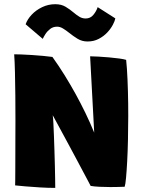

<svg xmlns="http://www.w3.org/2000/svg" viewBox="-20 -891 681 914"><path d="M243 3.5Q208.5 3.5 170.8 1.2Q133 -1 101.2 -3.8Q69.5 -6.5 52 -8.5Q52.5 -12.5 52.5 -31.8Q52.5 -51 52.8 -81.2Q53 -111.5 53 -149.5Q53 -187.5 53.2 -230Q53.5 -272.5 53.5 -316Q53.5 -375.5 53 -435.2Q52.5 -495 51.2 -546.8Q50 -598.5 47.5 -632.5Q58 -632.5 80.8 -631.8Q103.5 -631 131 -629.2Q158.5 -627.5 184.8 -625Q211 -622.5 229.5 -620Q261 -576 288.5 -531.5Q316 -487 340.5 -442.5Q365 -398 387 -352.5Q409 -307 428.5 -259.5L409 -623Q425 -623 449.2 -621.5Q473.5 -620 499.8 -617.8Q526 -615.5 547.8 -612.5Q569.5 -609.5 580.5 -606Q582.5 -587 584.2 -563.2Q586 -539.5 587 -512.2Q588 -485 589 -455.8Q590 -426.5 590.2 -396.5Q590.5 -366.5 590.5 -337.5Q590.5 -281.5 589.2 -226.2Q588 -171 585.5 -124Q583 -77 580 -44.5Q577 -12 573.5 -2Q558.5 -1.5 541.2 -1Q524 -0.5 506 -0.5Q479 -0.5 453.8 -1.8Q428.5 -3 411.5 -6Q407.5 -13.5 398 -31.8Q388.5 -50 374.2 -76.5Q360 -103 342.8 -135.5Q325.5 -168 306.5 -203.2Q287.5 -238.5 268.2 -274Q249 -309.5 231 -342.5Q233 -329 234.2 -303Q235.5 -277 236.8 -243.5Q238 -210 239.2 -173.8Q240.5 -137.5 241.2 -103Q242 -68.5 242.5 -40.8Q243 -13 243 3.5ZM102 -775.5Q110.5 -799.5 131 -821.2Q151.5 -843 180.8 -857Q210 -871 243 -871Q272 -871 292.2 -858.8Q312.5 -846.5 329 -832.5Q343 -820.5 357 -811.8Q371 -803 388 -803Q410 -803 424.2 -820Q438.5 -837 445 -857L529 -803.5Q527 -791.5 517.2 -773Q507.5 -754.5 490.8 -736.5Q474 -718.5 450.2 -706Q426.5 -693.5 396.5 -693.5Q370.5 -693.5 349.2 -706.5Q328 -719.5 309.5 -734.5Q294.5 -746.5 280.2 -755.2Q266 -764 252 -764Q232.5 -764 218.8 -753.2Q205 -742.5 196.2 -728.8Q187.5 -715 183.5 -706Z"/></svg>

Font: Grandstander Thin ExtraBold
Style: Regular
Weight: 800
Version: Version 1.200